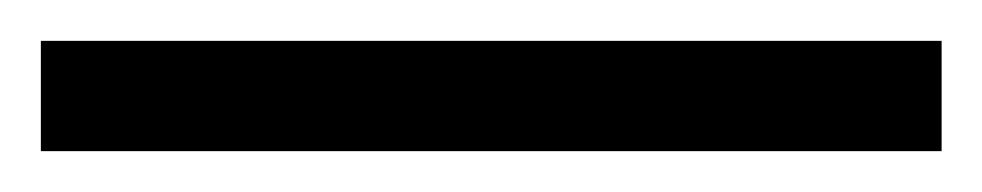

<svg xmlns="http://www.w3.org/2000/svg" viewBox="-20 -2 481 94"><path d="M0 72V18H441V72Z"/></svg>

Font: Manuale SemiBold
Style: Regular
Weight: 600
Version: Version 1.002